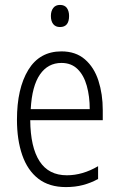

<svg xmlns="http://www.w3.org/2000/svg" viewBox="-20 -751 485 781"><path d="M230 -542Q288 -542 325.5 -509.5Q363 -477 380.5 -422.5Q398 -368 398 -303V-262H103Q104 -152 141 -95Q178 -38 252 -38Q316 -38 379 -75V-23Q350 -7 318 1.5Q286 10 248 10Q180 10 136 -24Q92 -58 70.5 -120Q49 -182 49 -264Q49 -391 95 -466.5Q141 -542 230 -542ZM230 -495Q175 -495 142.5 -448Q110 -401 105 -307H345Q345 -359 333 -402Q321 -445 295.5 -470Q270 -495 230 -495ZM224 -731Q243 -731 252 -718.5Q261 -706 261 -686Q261 -641 224 -641Q206 -641 196.5 -653Q187 -665 187 -686Q187 -706 196.5 -718.5Q206 -731 224 -731Z"/></svg>

Font: Noto Sans Condensed Light
Style: Regular
Weight: 300
Width: 3
Designer: Monotype Design Team
Foundry: Monotype Imaging Inc.
Version: Version 2.013; ttfautohint (v1.8.4.7-5d5b)